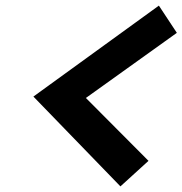

<svg xmlns="http://www.w3.org/2000/svg" viewBox="-20 -691 650 684"><path d="M286 -342 509 -118 409 -27 99 -347 546 -671 610 -574Z"/></svg>

Font: Red Hat Mono
Style: Italic
Weight: 400
Italic angle: -12°
Monospace: yes
Designer: Pentagram, MCKL
Foundry: MCKL
Version: Version 1.030